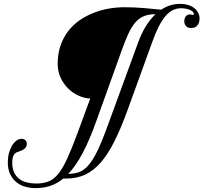

<svg xmlns="http://www.w3.org/2000/svg" viewBox="-20 -807 1076 996"><path d="M43.5 36.6Q43.5 68.4 54 89.1Q64.5 109.9 81.8 122.3Q99.1 134.8 121.6 139.9Q144 145 168.5 145Q204.6 145 231.4 134.5Q258.3 124 281.5 95.9Q304.7 67.9 327.4 18.6Q350.1 -30.8 378.9 -107.9L448.2 -295.9Q418 -296.9 387.7 -310.5Q357.4 -324.2 333.3 -348.1Q309.1 -372.1 294.2 -404.5Q279.3 -437 279.3 -476.1Q279.3 -528.3 293.9 -570.6Q308.6 -612.8 333.7 -645.5Q358.9 -678.2 392.8 -701.7Q426.8 -725.1 465.3 -740.2Q503.9 -755.4 544.9 -762.5Q585.9 -769.5 626 -769.5Q680.2 -769.5 729.2 -764.9Q778.3 -760.3 816.4 -756.8Q862.3 -787.1 914.6 -787.1Q936.5 -787.1 955.1 -781.5Q973.6 -775.9 986.8 -765.6Q1000 -755.4 1007.6 -741.5Q1015.1 -727.5 1015.1 -710.9Q1015.1 -687.5 1003.4 -674.6Q991.7 -661.6 971.7 -661.6Q954.6 -661.6 945.3 -671.1Q936 -680.7 936 -697.3Q936 -712.9 944.3 -722.7Q952.6 -732.4 966.3 -732.4Q969.7 -732.4 973.4 -730.7Q977.1 -729 980.5 -729Q984.9 -729 984.9 -734.9Q984.9 -742.2 978.8 -747.6Q972.7 -752.9 963.1 -756.6Q953.6 -760.3 942.1 -762.2Q930.7 -764.2 919.9 -764.2Q896.5 -764.2 876.5 -754.4Q856.4 -744.6 838.4 -723.4Q820.3 -702.1 803.2 -668.7Q786.1 -635.3 769.5 -588.4L640.1 -231.4Q606.4 -139.2 573 -72.8Q539.6 -6.3 502.2 36.4Q464.8 79.1 421.6 99.1Q378.4 119.1 325.2 119.1H308.6Q276.9 145 241.5 157Q206.1 168.9 164.1 168.9Q137.7 168.9 111.8 161.9Q85.9 154.8 65.7 138.7Q45.4 122.6 33 96.9Q20.5 71.3 20.5 34.7Q20.5 9.8 26.4 -12.2Q32.2 -34.2 42 -50.8Q51.8 -67.4 64.7 -77.1Q77.6 -86.9 91.8 -86.9Q104 -86.9 111.6 -79.8Q119.1 -72.8 119.1 -60.5Q119.1 -50.8 114.5 -43.9Q109.9 -37.1 102.8 -32.5Q95.7 -27.8 87.2 -24.4Q78.6 -21 70.8 -18.6Q55.7 -13.2 49.6 0.7Q43.5 14.6 43.5 36.6ZM480.5 -181.2Q445.8 -83.5 409.9 -15.1Q374 53.2 334 95.2Q356.9 94.7 376.2 90.1Q395.5 85.4 412.1 74.2Q428.7 63 443.8 44.2Q459 25.4 474.1 -2.4Q489.3 -30.3 505.1 -68.6Q521 -106.9 539.6 -157.7L695.8 -584.5Q713.4 -633.3 736.1 -670.2Q758.8 -707 786.6 -733.4Q752 -733.4 727.1 -723.4Q702.1 -713.4 682.6 -691.2Q663.1 -668.9 646.5 -633.3Q629.9 -597.7 611.8 -546.9Z"/></svg>

Font: Petit Formal Script
Style: Regular
Weight: 400
Version: Version 1.001; ttfautohint (v0.8) -G 200 -r 50